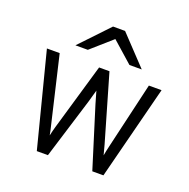

<svg xmlns="http://www.w3.org/2000/svg" viewBox="-129 -857 969 982"><g transform="rotate(20 355.0 -366.0)"><path d="M173.5 0 42.5 -511H112L196.5 -151Q200 -137.5 202.8 -124.2Q205.5 -111 208 -98Q210.5 -111 214.2 -124.5Q218 -138 221.5 -151L326.5 -511H383L487.5 -151Q495.5 -123 502 -96.5Q504.5 -109.5 507.2 -123.2Q510 -137 513.5 -151L597.5 -511H666.5L536 0H475.5L373.5 -327.5Q369 -343 363.8 -361Q358.5 -379 354 -395Q349.5 -379 344.5 -361Q339.5 -343 335 -327.5L234 0ZM174 -576 322 -732H387.5L535 -576H468L355 -676L241.5 -576Z"/></g></svg>

Font: Overpass Light
Style: Regular
Weight: 300
Designer: Delve Withrington, Dave Bailey, Thomas Jockin
Foundry: Delve Fonts LLC
Version: Version 4.000; ttfautohint (v1.8.3)